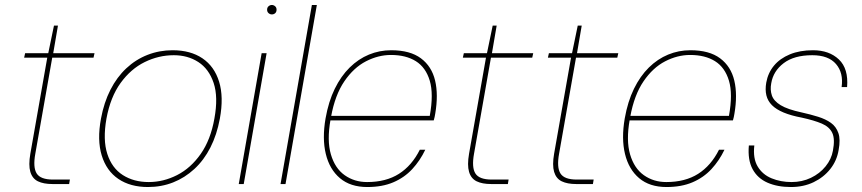

<svg xmlns="http://www.w3.org/2000/svg" viewBox="-20 -740 3466 772"><path d="M191 0Q155 0 132.5 -11Q110 -22 102 -49Q94 -76 102 -122L170 -508H77L81 -526H174L197 -637H213L194 -526H360L356 -508H190L122 -122Q112 -67 127.5 -42.5Q143 -18 193 -18H261L258 0Z M575 12Q504 12 456 -20.5Q408 -53 389 -115Q370 -177 386 -263Q398 -328 424 -379Q450 -430 488 -465.5Q526 -501 573.5 -519.5Q621 -538 674 -538Q746 -538 794 -505.5Q842 -473 861 -411.5Q880 -350 864 -263Q852 -198 826 -147Q800 -96 761.5 -60.5Q723 -25 676 -6.5Q629 12 575 12ZM578 -8Q637 -8 692 -36Q747 -64 787 -121Q827 -178 842 -263Q858 -350 839 -406.5Q820 -463 777.5 -490.5Q735 -518 679 -518Q618 -518 562 -490.5Q506 -463 465 -406.5Q424 -350 408 -263Q393 -178 411.5 -121Q430 -64 474 -36Q518 -8 578 -8Z M940 0 1032 -526H1052L960 0ZM1073 -682Q1066 -682 1060 -687Q1054 -692 1054 -701Q1054 -710 1060 -715Q1066 -720 1073 -720Q1080 -720 1086 -715Q1092 -710 1092 -701Q1092 -692 1086.5 -687Q1081 -682 1073 -682Z M1108 0 1234 -720H1254L1128 0Z M1457 12Q1389 12 1347 -23.5Q1305 -59 1290 -121Q1275 -183 1289 -264Q1301 -332 1326 -383Q1351 -434 1386 -468.5Q1421 -503 1463.5 -520.5Q1506 -538 1553 -538Q1629 -538 1672.5 -505.5Q1716 -473 1729.5 -416Q1743 -359 1730 -283Q1729 -275 1727.5 -269.5Q1726 -264 1724 -256H1299L1302 -274H1708Q1724 -362 1708 -415.5Q1692 -469 1652 -494Q1612 -519 1552 -519Q1501 -519 1451.5 -493.5Q1402 -468 1364.5 -413Q1327 -358 1311 -270L1309 -259Q1294 -175 1310.5 -119Q1327 -63 1366 -35.5Q1405 -8 1456 -8Q1532 -8 1584 -41Q1636 -74 1668 -138H1690Q1669 -94 1637.5 -60Q1606 -26 1561.5 -7Q1517 12 1457 12Z M1955 0Q1919 0 1896.5 -11Q1874 -22 1866 -49Q1858 -76 1866 -122L1934 -508H1841L1845 -526H1938L1961 -637H1977L1958 -526H2124L2120 -508H1954L1886 -122Q1876 -67 1891.5 -42.5Q1907 -18 1957 -18H2025L2022 0Z M2297 0Q2261 0 2238.5 -11Q2216 -22 2208 -49Q2200 -76 2208 -122L2276 -508H2183L2187 -526H2280L2303 -637H2319L2300 -526H2466L2462 -508H2296L2228 -122Q2218 -67 2233.5 -42.5Q2249 -18 2299 -18H2367L2364 0Z M2660 12Q2592 12 2550 -23.5Q2508 -59 2493 -121Q2478 -183 2492 -264Q2504 -332 2529 -383Q2554 -434 2589 -468.5Q2624 -503 2666.5 -520.5Q2709 -538 2756 -538Q2832 -538 2875.5 -505.5Q2919 -473 2932.5 -416Q2946 -359 2933 -283Q2932 -275 2930.5 -269.5Q2929 -264 2927 -256H2502L2505 -274H2911Q2927 -362 2911 -415.5Q2895 -469 2855 -494Q2815 -519 2755 -519Q2704 -519 2654.5 -493.5Q2605 -468 2567.5 -413Q2530 -358 2514 -270L2512 -259Q2497 -175 2513.5 -119Q2530 -63 2569 -35.5Q2608 -8 2659 -8Q2735 -8 2787 -41Q2839 -74 2871 -138H2893Q2872 -94 2840.5 -60Q2809 -26 2764.5 -7Q2720 12 2660 12Z M3160 12Q3106 12 3066 -5.5Q3026 -23 3006 -60Q2986 -97 2991 -155H3013Q3007 -103 3026.5 -70.5Q3046 -38 3082.5 -23Q3119 -8 3163 -8Q3205 -8 3240.5 -25Q3276 -42 3299.5 -71Q3323 -100 3329 -134Q3338 -181 3326.5 -205.5Q3315 -230 3284.5 -243Q3254 -256 3204 -267Q3161 -275 3131 -287.5Q3101 -300 3084 -317Q3067 -334 3061.5 -356.5Q3056 -379 3061 -408Q3068 -447 3092 -476Q3116 -505 3156 -521.5Q3196 -538 3249 -538Q3314 -538 3353 -501Q3392 -464 3386 -390H3364Q3372 -447 3341.5 -482.5Q3311 -518 3246 -518Q3173 -518 3131 -486Q3089 -454 3081 -405Q3076 -379 3083.5 -356.5Q3091 -334 3119 -317Q3147 -300 3203 -288Q3239 -280 3269.5 -270.5Q3300 -261 3321 -246Q3342 -231 3351 -205Q3360 -179 3352 -137Q3345 -94 3318.5 -60.5Q3292 -27 3251.5 -7.5Q3211 12 3160 12Z"/></svg>

Font: DM Sans 9pt Thin
Style: Italic
Weight: 250
Italic angle: -10°
Version: Version 4.004;gftools[0.9.30]